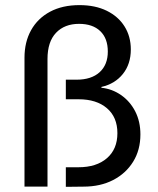

<svg xmlns="http://www.w3.org/2000/svg" viewBox="-20 -730 617 751"><path d="M237.5 0.8V-75.8H286.7Q357.5 -75.8 398.3 -111.3Q439.2 -146.7 439.2 -209.2Q439.2 -271.7 398.3 -306.7Q357.5 -341.7 287.5 -341.7H237.5V-418.3H279.2Q337.5 -418.3 369.6 -447.5Q401.7 -476.7 401.7 -528.3Q401.7 -580 372.1 -608.3Q342.5 -636.7 289.2 -636.7Q232.5 -636.7 199.2 -601.7Q165.8 -566.7 165.8 -499.2V0H75.8V-504.2Q75.8 -565.8 101.7 -612.1Q127.5 -658.3 175.8 -684.2Q224.2 -710 290.8 -710Q352.5 -710 397.5 -687.9Q442.5 -665.8 467.1 -626.7Q491.7 -587.5 491.7 -536.7Q491.7 -479.2 460.4 -440.4Q429.2 -401.7 376.7 -390V-386.7Q418.3 -382.5 453.3 -358.3Q488.3 -334.2 508.8 -294.6Q529.2 -255 529.2 -204.2Q529.2 -143.3 500.8 -97.5Q472.5 -51.7 422.5 -25.8Q372.5 0 306.7 0Z"/></svg>

Font: Funnel Sans Light
Style: Regular
Weight: 400
Version: Version 1.000